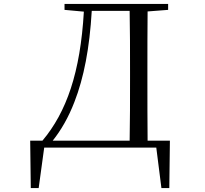

<svg xmlns="http://www.w3.org/2000/svg" viewBox="-20 -748 1040 973"><path d="M636 0H772L798 205H838L841 -35H728C727 -135 727 -238 727 -354V-385C727 -491 727 -591 728 -690L832 -698V-728H307V-698L405 -689C387 -380 317 -180 195 -35H133L136 205H176L204 0ZM637 -35H247C290 -89 327 -153 357 -231C405 -354 434 -504 445 -693H637C639 -594 639 -491 639 -385V-354C639 -237 639 -135 637 -35Z"/></svg>

Font: Harano Aji Mincho
Style: Regular
Weight: 400
Foundry: Masamichi Hosoda
Version: HaranoAjiMincho-Regular version 20230610;ttx 4.39.4